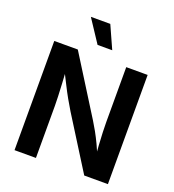

<svg xmlns="http://www.w3.org/2000/svg" viewBox="-165 -1075 1091 1202"><g transform="rotate(20 380.5 -474.0)"><path d="M69.3 0V-727.5H226.1L466.8 -343.3Q483.4 -316.4 501.5 -284.2Q519.5 -252 538.3 -212.2Q557.1 -172.4 575.7 -123.5H561Q557.6 -164.1 554.7 -208.7Q551.8 -253.4 550.3 -293.7Q548.8 -334 548.8 -362.3V-727.5H691.4V0H533.7L315.9 -347.2Q293.9 -383.3 274.4 -418Q254.9 -452.6 233.4 -495.4Q211.9 -538.1 181.6 -597.7H200.2Q203.6 -544.9 206.3 -496.8Q209 -448.7 210.4 -410.4Q211.9 -372.1 211.9 -347.7V0ZM332.5 -796.9 232.9 -947.8H362.3L430.2 -796.9Z"/></g></svg>

Font: Inter
Style: 650
Weight: 650
Designer: Rasmus Andersson
Foundry: rsms
Version: Version 4.001;git-66647c0bb